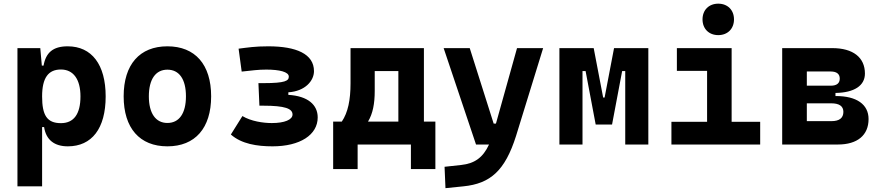

<svg xmlns="http://www.w3.org/2000/svg" viewBox="-20 -776 4728 1031"><path d="M73.7 224.6H206.1V-93.8H216.8C227.1 -24.9 272 9.8 344.2 9.8C472.7 9.8 547.4 -85.4 547.4 -258.3C547.4 -429.2 472.7 -527.3 343.3 -527.3C264.6 -527.3 226.1 -493.2 213.9 -423.8H204.6L196.3 -517.6H73.7ZM206.1 -258.3C206.1 -358.4 239.7 -402.8 307.1 -402.8C374 -402.8 412.1 -350.1 412.1 -258.3C412.1 -163.1 376 -114.7 307.1 -114.7C231.9 -114.7 206.1 -157.7 206.1 -258.3Z M878.9 9.8C1027.8 9.8 1113.8 -87.9 1113.8 -258.8C1113.8 -429.7 1027.8 -527.3 878.9 -527.3C730 -527.3 644 -429.7 644 -258.8C644 -87.9 730 9.8 878.9 9.8ZM878.9 -115.7C815.9 -115.7 779.3 -167.5 779.3 -258.8C779.3 -350.6 815.9 -401.9 878.9 -401.9C942.4 -401.9 978.5 -350.6 978.5 -258.8C978.5 -167.5 942.4 -115.7 878.9 -115.7Z M1443.4 9.8C1591.3 9.8 1686 -51.8 1686 -145.5C1686 -212.9 1633.8 -260.3 1528.3 -266.6V-280.3C1618.7 -286.1 1666 -342.3 1666 -394C1666 -486.3 1570.8 -527.3 1420.9 -527.3C1349.1 -527.3 1312 -521 1261.2 -514.6L1277.8 -391.6C1335.4 -397.5 1364.3 -402.3 1410.2 -402.3C1480 -402.3 1530.8 -390.1 1530.8 -364.7C1530.8 -342.3 1512.7 -329.6 1395 -329.6H1367.7L1373 -208.5H1393.6C1509.8 -208.5 1550.8 -192.9 1550.8 -161.1C1550.8 -133.3 1508.3 -115.2 1439.5 -115.2C1392.6 -115.2 1327.6 -125 1281.7 -152.8L1219.7 -53.7C1276.9 -2.9 1360.8 9.8 1443.4 9.8Z M1769 131.8H1900.4V0H2186.5V131.8H2317.9V-123H2256.3V-517.6H1862.3V-329.1C1862.3 -239.3 1848.6 -171.9 1815.4 -123H1769ZM2119.1 -123H1956.1C1981.9 -165.5 1992.2 -219.2 1992.2 -287.6V-394.5H2119.1Z M2372.1 234.4 2468.3 224.6C2613.3 210 2691.9 140.6 2751 -45.9L2896.5 -517.6H2756.3L2643.1 -112.3H2630.9L2502.4 -517.6H2362.3L2536.1 0H2606C2573.2 70.8 2528.3 102.1 2456.5 109.9L2367.2 119.6Z M2983.9 0H3107.9V-394.5H3124.5L3178.7 -107.4H3266.6L3320.8 -394.5H3337.4V0H3461.4V-517.6H3277.3L3226.6 -252.4H3218.8L3168 -517.6H2983.9Z M3585.4 0H4062V-122.1H3908.7V-517.6H3614.7V-395.5H3776.9V-122.1H3585.4ZM3836.9 -587.4C3887.2 -587.4 3921.4 -621.6 3921.4 -671.9C3921.4 -722.2 3887.2 -756.3 3836.9 -756.3C3786.6 -756.3 3752.4 -722.2 3752.4 -671.9C3752.4 -621.6 3786.6 -587.4 3836.9 -587.4Z M4180.2 0H4479.5C4584 0 4644 -49.8 4644 -136.7C4644 -215.3 4580.1 -260.3 4468.8 -260.3H4466.3V-276.9C4566.9 -278.3 4624.5 -315.9 4624.5 -380.9C4624.5 -467.8 4560.5 -517.6 4449.2 -517.6H4180.2ZM4312.5 -125.5V-221.2H4443.4C4486.3 -221.2 4508.8 -206.1 4508.8 -175.3C4508.8 -142.1 4486.8 -125.5 4444.8 -125.5ZM4312.5 -315.9V-392.1H4440.4C4472.2 -392.1 4489.3 -379.4 4489.3 -354C4489.3 -328.6 4472.7 -315.9 4441.4 -315.9Z"/></svg>

Font: Cascadia Code
Style: Bold
Weight: 700
Monospace: yes
Designer: Aaron Bell
Foundry: Saja Typeworks
Version: Version 2404.023